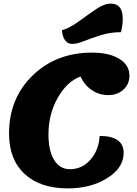

<svg xmlns="http://www.w3.org/2000/svg" viewBox="-20 -1017 756 1062"><path d="M379 -774Q355 -774 340 -794Q325 -814 323 -850Q366 -862 417 -899.5Q468 -937 512.5 -967Q557 -997 593 -997Q659 -997 659 -912Q659 -879 649 -839Q590 -839 537.5 -822.5Q485 -806 445.5 -790Q406 -774 379 -774ZM355 25Q202 25 116 -55Q30 -135 30 -278Q30 -473 160.5 -599.5Q291 -726 489 -726Q584 -726 640 -691.5Q696 -657 696 -599Q696 -552 663 -521.5Q630 -491 579 -491Q530 -491 489.5 -517.5Q449 -544 425 -594Q349 -565 298.5 -474.5Q248 -384 248 -274Q248 -183 279.5 -132Q311 -81 367 -81Q434 -81 480.5 -134Q527 -187 531 -265Q664 -265 664 -171Q664 -89 573.5 -32Q483 25 355 25Z"/></svg>

Font: Lemonada
Style: Bold
Weight: 700
Designer: Mohamed Gaber (Arabic), Eduardo Tunni (Latin)
Foundry: Kief Type Foundry
Version: Version 4.004